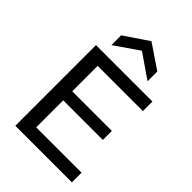

<svg xmlns="http://www.w3.org/2000/svg" viewBox="-261 -1007 1111 1111"><g transform="rotate(45 294.0 -451.5)"><path d="M86 0V-660H178V0ZM133 0V-79H549V0ZM133 -300V-374H502V-300ZM133 -582V-660H548V-582ZM149 -723V-803L297 -903L445 -803V-723L297 -825Z"/></g></svg>

Font: Bricolage Grotesque
Style: Regular
Weight: 400
Designer: Mathieu Triay
Foundry: Atelier Triay
Version: Version 1.001;gftools[0.9.33.dev8+g029e19f]